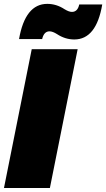

<svg xmlns="http://www.w3.org/2000/svg" viewBox="-25 -948 536 968"><path d="M349.5 -749Q303.5 -749 262.5 -776Q240.5 -790 224.5 -790Q196.5 -790 187.5 -751H71Q102 -928.5 213.5 -928.5Q259.5 -928.5 300.5 -901.5Q322.5 -888 337.5 -888Q366.5 -888 374.5 -925.5H490.5Q460.5 -749 349.5 -749ZM226.5 0H-5L135 -700H366.5Z"/></svg>

Font: Argentum Sans Black
Style: Italic
Weight: 900
Italic angle: -11°
Designer: Julieta Ulanovsky (font), Cristiano Sobral (main changes and remaster)
Foundry: Julieta Ulanovsky (font), Cristiano Sobral (main changes and remaster)
Version: Version 2.007;June 15, 2022;FontCreator 14.0.0.2814 64-bit; 